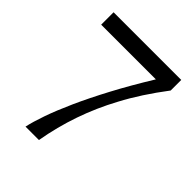

<svg xmlns="http://www.w3.org/2000/svg" viewBox="-198 -830 951 951"><g transform="rotate(45 278.0 -354.5)"><path d="M520 -709V-635Q476 -577 439.5 -521Q403 -465 374 -410Q270 -218 232 0H138Q147 -42 168.5 -103.5Q190 -165 225.5 -244Q261 -323 311.5 -418Q362 -513 429 -622H46V-709Z"/></g></svg>

Font: Ekushey Amar Bangla
Style: Regular
Weight: 400
Designer: Al Mamun Sumon
Foundry: Al Mamun Sumon
Version: Version 1.0